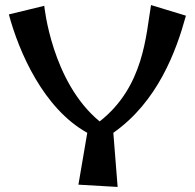

<svg xmlns="http://www.w3.org/2000/svg" viewBox="-20 -728 769 759"><path d="M577 -708C557 -590 549 -385 374 -248C184 -404 155 -705 155 -705L15 -671C55 -522 152 -299 325 -203L290 2L445 11L428 -203C603 -326 676 -524 715 -666Z"/></svg>

Font: Original Surfer
Style: Regular
Weight: 400
Designer: Astigmatic (AOETI)
Foundry: Astigmatic (AOETI)
Version: Version 1.001